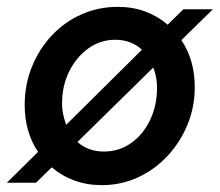

<svg xmlns="http://www.w3.org/2000/svg" viewBox="-26 -530 641 560"><path d="M271 10Q228 10 191 -3.5Q154 -17 125 -42L79 3H-6L85 -87Q46 -145 46 -224Q46 -283 67 -335Q88 -387 125 -426.5Q162 -466 211.5 -488Q261 -510 317 -510Q361 -510 397.5 -496.5Q434 -483 463 -458L509 -503H595L503 -413Q542 -355 542 -276Q542 -217 520.5 -165.5Q499 -114 462 -74.5Q425 -35 376 -12.5Q327 10 271 10ZM167 -166 388 -385Q373 -399 353.5 -406.5Q334 -414 310 -414Q267 -414 232 -389Q197 -364 176 -322Q155 -280 155 -228Q155 -211 158.5 -195.5Q162 -180 167 -166ZM277 -88Q321 -88 356 -112.5Q391 -137 411.5 -179.5Q432 -222 432 -274Q432 -306 421 -333L200 -116Q231 -88 277 -88Z"/></svg>

Font: Red Hat Text Medium
Style: Italic
Weight: 500
Italic angle: -12°
Designer: Pentagram, MCKL
Foundry: Pentagram, MCKL
Version: Version 1.023; ttfautohint (v1.8.3)